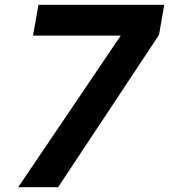

<svg xmlns="http://www.w3.org/2000/svg" viewBox="-20 -783 707 803"><path d="M223 0H56L485 -634H118L141 -763H667L645 -637Z"/></svg>

Font: Open Sauce One
Style: Bold Italic
Weight: 700
Italic angle: -10°
Designer: Alfredo Marco Pradil
Foundry: Creative Sauce Fz LLC
Version: Version 1.477